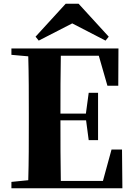

<svg xmlns="http://www.w3.org/2000/svg" viewBox="-20 -1006 714 1026"><path d="M366 -881 544 -789 561 -810 400 -986H331L170 -810L187 -789ZM632 -207H576L530 -39H305C303 -143 303 -249 303 -360V-363H440L454 -257H504V-510H454L439 -399H303C303 -505 303 -608 305 -708H508L554 -548H612L613 -747H41V-713L131 -705C134 -602 134 -499 134 -395V-351C134 -247 134 -144 131 -43L41 -34V0H634Z"/></svg>

Font: Noto Serif TC Black
Style: Regular
Weight: 900
Version: Version 1.001;PS 1.001;hotconv 16.6.54;makeotf.lib2.5.65590